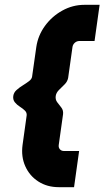

<svg xmlns="http://www.w3.org/2000/svg" viewBox="-20 -720 455 796"><path d="M224 56Q175.5 56 139 32.5Q102.5 9 84.8 -30.8Q67 -70.5 73.5 -119L90.5 -241Q92 -253 83.2 -261.5Q74.5 -270 62.2 -277.8Q50 -285.5 41.5 -296Q33 -306.5 35 -322Q37 -336.5 48.8 -347Q60.5 -357.5 74.8 -366.2Q89 -375 100.2 -383.5Q111.5 -392 113 -402L130.5 -525Q137.5 -573 166.5 -612.8Q195.5 -652.5 238.5 -676.2Q281.5 -700 330 -700H393L372 -550H309Q298.5 -550 290.2 -542.8Q282 -535.5 280.5 -525L262.5 -397Q259.5 -381.5 247.5 -369.8Q235.5 -358 224.2 -346.8Q213 -335.5 211 -322Q209 -307 217.2 -296.2Q225.5 -285.5 234.2 -274.2Q243 -263 241.5 -247L223.5 -119Q222 -108.5 228.2 -101.2Q234.5 -94 245 -94H308L287 56Z"/></svg>

Font: Urbanist Black
Style: Italic
Weight: 900
Italic angle: -8°
Designer: Corey Hu
Foundry: Corey Hu
Version: Version 1.330; ttfautohint (v1.8.4.7-5d5b)